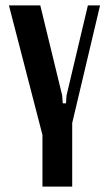

<svg xmlns="http://www.w3.org/2000/svg" viewBox="-20 -515 402 710"><path d="M247 -60V175H137V-16L13 -495H129L210 -162L212 -133H224L226 -162L305 -495H350Z"/></svg>

Font: Moniqa ExtBd Paragraph
Style: Regular
Weight: 800
Designer: Rajesh Rajput
Foundry: Rajesh Rajput
Version: Version 1.000